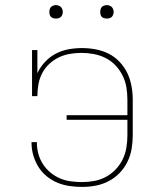

<svg xmlns="http://www.w3.org/2000/svg" viewBox="-20 -727 640 755"><path d="M303 8Q278 8 253.5 4.5Q229 1 206 -8.5Q183 -18 163.5 -34Q144 -50 131 -71Q118 -92 111 -116Q104 -140 104 -165Q104 -166 104 -166.5Q104 -167 104 -168H125Q125 -167 125 -166.5Q125 -166 125 -166Q125 -143 131 -121.5Q137 -100 149 -81.5Q161 -63 178.5 -48.5Q196 -34 216 -25.5Q236 -17 258.5 -14Q281 -11 303 -11Q327 -11 351 -15.5Q375 -20 396.5 -31.5Q418 -43 435 -61Q452 -79 462.5 -100.5Q473 -122 477 -146.5Q481 -171 481 -195V-256H242V-274H481V-335Q481 -359 477 -383.5Q473 -408 462 -430Q451 -452 434 -470Q417 -488 395 -499Q373 -510 348.5 -514.5Q324 -519 300 -519Q277 -519 254 -515Q231 -511 210.5 -501Q190 -491 173 -475Q156 -459 145.5 -438.5Q135 -418 131 -395Q127 -372 127 -349H106V-530H127V-439Q138 -463 156.5 -483Q175 -503 198.5 -515.5Q222 -528 248.5 -533Q275 -538 302 -538Q329 -538 356 -533Q383 -528 407 -516Q431 -504 450 -484Q469 -464 480.5 -440Q492 -416 497 -389Q502 -362 502 -335V-195Q502 -168 497.5 -141.5Q493 -115 481 -90.5Q469 -66 450 -46.5Q431 -27 407 -14.5Q383 -2 356.5 3Q330 8 303 8ZM400 -654Q395 -654 389.5 -655.5Q384 -657 380.5 -660.5Q377 -664 375.5 -669.5Q374 -675 374 -680Q374 -685 375.5 -690.5Q377 -696 380.5 -699.5Q384 -703 389.5 -705Q395 -707 400 -707Q405 -707 410.5 -705Q416 -703 419.5 -699.5Q423 -696 425 -690.5Q427 -685 427 -680Q427 -675 425 -669.5Q423 -664 419.5 -660.5Q416 -657 410.5 -655.5Q405 -654 400 -654ZM200 -654Q195 -654 189.5 -655.5Q184 -657 180.5 -660.5Q177 -664 175.5 -669.5Q174 -675 174 -680Q174 -685 175.5 -690.5Q177 -696 180.5 -699.5Q184 -703 189.5 -705Q195 -707 200 -707Q205 -707 210.5 -705Q216 -703 219.5 -699.5Q223 -696 225 -690.5Q227 -685 227 -680Q227 -675 225 -669.5Q223 -664 219.5 -660.5Q216 -657 210.5 -655.5Q205 -654 200 -654Z"/></svg>

Font: Iosevka Curly Slab ThEx
Style: Regular
Weight: 100
Width: 7
Monospace: yes
Designer: Belleve Invis
Foundry: Belleve Invis
Version: Version 11.1.0; ttfautohint (v1.8.3)